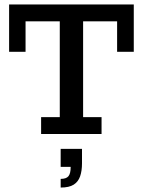

<svg xmlns="http://www.w3.org/2000/svg" viewBox="-20 -603 642 864"><path d="M165 0V-76H249V-507H95V-370H21V-583H582V-370H507V-507H354V-76H437V0ZM253 241V202Q278 202 288 190Q298 178 298 148H253V67H349V132Q349 166 340.5 190.5Q332 215 311.5 228Q291 241 253 241Z"/></svg>

Font: Rokkitt SemiBold Medium
Style: Regular
Weight: 500
Version: Version 3.103